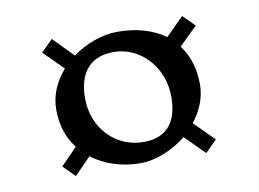

<svg xmlns="http://www.w3.org/2000/svg" viewBox="-52 -539 725 538"><g transform="rotate(-10 310.0 -270.0)"><path d="M309 -79C353 -79 401 -99 440 -130L495 -75L528 -108L472 -164C496 -194 511 -230 511 -268C511 -315 498 -352 476 -381L528 -432L495 -465L444 -414C408 -440 361 -453 309 -453C265 -453 218 -436 180 -408L124 -465L91 -432L146 -377C119 -346 102 -309 102 -268C102 -222 115 -185 138 -156L91 -108L124 -75L171 -123C209 -94 258 -79 309 -79ZM328 -136C248 -136 187 -200 187 -285C187 -350 215 -399 288 -399C365 -399 426 -331 426 -248C426 -182 399 -136 328 -136Z"/></g></svg>

Font: Coconat Demi
Style: Regular
Weight: 400
Designer: Sara Lavazza
Foundry: Collletttivo
Version: Version 1.000;Glyphs 3.2 (3217)